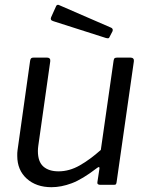

<svg xmlns="http://www.w3.org/2000/svg" viewBox="-20 -770 619 800"><path d="M194.6 10Q131 10 91.4 -25.7Q51.9 -61.4 51.9 -120.6Q51.9 -126.4 52 -132.9Q52.2 -139.3 53.2 -144.9L105.5 -516.9Q106.8 -524.6 109.9 -527.3Q113 -530 120.3 -530H176.4Q183.6 -530 187.1 -525.7Q190.5 -521.4 189.3 -513.9L139.6 -163Q138.6 -156.8 138.3 -151.1Q137.9 -145.4 137.9 -140.5Q137.9 -96.4 160.6 -76.2Q183.3 -56.1 223.9 -56.1Q268.8 -56.1 311.9 -80.6Q355.1 -105.1 400.1 -145.3L453.4 -517.9Q454.7 -525.6 458 -527.8Q461.2 -530 468.8 -530H524.1Q531.5 -530 535.3 -525.7Q539 -521.4 537.7 -513.9L465.7 -10.2Q464.7 -4.6 463 -2.3Q461.4 0 455.3 0H396.6Q391.5 0 388.1 -2.6Q384.8 -5.3 385.8 -10.9L394.3 -67.2Q395.3 -72.5 392.6 -73.6Q389.9 -74.7 384.1 -69.9Q323.1 -23 279.1 -6.5Q235.1 10 194.6 10ZM214 -744.8Q215.8 -748.7 219.1 -749.6Q222.3 -750.6 225.7 -749L443.3 -654.5Q447.3 -652.7 449 -649.1Q450.8 -645.6 449 -640.2L436.7 -616.4Q434.9 -611.3 431.8 -610.7Q428.7 -610 421.7 -611.6L203.3 -681.4Q194.5 -683.9 192.5 -688.1Q190.4 -692.3 193 -698.2Z"/></svg>

Font: Libre Franklin Thin
Style: Italic
Weight: 100
Italic angle: -8°
Designer: Pablo Impallari, Rodrigo Fuenzalida, Nhung Nguyen
Foundry: Impallari Type
Version: Version 3.000